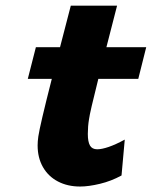

<svg xmlns="http://www.w3.org/2000/svg" viewBox="-20 -663 549 695"><path d="M270 12.2Q224.6 12.2 189.7 -6.1Q154.8 -24.4 135.5 -58.1Q116.2 -91.8 116.2 -136.7Q116.2 -150.9 118.7 -168.9Q124.5 -209 167.5 -377.4H80.6L109.9 -492.2H197.3L236.3 -642.6H403.8L365.2 -492.2H509.3L480.5 -377.4H335.9Q305.2 -255.4 302.2 -231.4Q297.9 -205.6 297.9 -178.2Q297.9 -149.9 305.7 -136.2Q313.5 -122.6 332 -122.6Q348.1 -122.6 373.3 -131.1Q398.4 -139.6 431.6 -157.7L419.9 -27.8Q382.3 -7.3 341.6 2.4Q300.8 12.2 270 12.2Z"/></svg>

Font: Lesson One Extra
Style: Italic
Weight: 800
Italic angle: -14°
Designer: But Ko, Victor Gaultney, Annie Olsen, Julie Remington, Don Collingsworth, Eric Hays, Becca Hirsbrunner
Version: Version 1.100